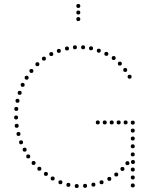

<svg xmlns="http://www.w3.org/2000/svg" viewBox="-20 -940 768 966"><path d="M621 -109Q611 -109 611 -119Q611 -129 621 -129Q631 -129 631 -119Q631 -109 621 -109ZM596 -80Q586 -80 586 -90Q586 -100 596 -100Q606 -100 606 -90Q606 -80 596 -80ZM565 -52Q555 -52 555 -62Q555 -72 565 -72Q575 -72 575 -62Q575 -52 565 -52ZM530 -30Q520 -30 520 -40Q520 -50 530 -50Q540 -50 540 -40Q540 -30 530 -30ZM491 -13Q481 -13 481 -23Q481 -33 491 -33Q501 -33 501 -23Q501 -13 491 -13ZM450 -1Q440 -1 440 -11Q440 -21 450 -21Q460 -21 460 -11Q460 -1 450 -1ZM408 5Q398 5 398 -5Q398 -15 408 -15Q418 -15 418 -5Q418 5 408 5ZM366 6Q356 6 356 -4Q356 -14 366 -14Q376 -14 376 -4Q376 6 366 6ZM324 0Q314 0 314 -10Q314 -20 324 -20Q334 -20 334 -10Q334 0 324 0ZM284 -13Q274 -13 274 -23Q274 -33 284 -33Q294 -33 294 -23Q294 -13 284 -13ZM245 -32Q235 -32 235 -42Q235 -52 245 -52Q255 -52 255 -42Q255 -32 245 -32ZM61 -339Q51 -339 51 -349Q51 -359 61 -359Q71 -359 71 -349Q71 -339 61 -339ZM64 -297Q54 -297 54 -307Q54 -317 64 -317Q74 -317 74 -307Q74 -297 64 -297ZM73 -256Q63 -256 63 -266Q63 -276 73 -276Q83 -276 83 -266Q83 -256 73 -256ZM86 -214Q76 -214 76 -224Q76 -234 86 -234Q96 -234 96 -224Q96 -214 86 -214ZM104 -177Q94 -177 94 -187Q94 -197 104 -197Q114 -197 114 -187Q114 -177 104 -177ZM122 -143Q112 -143 112 -153Q112 -163 122 -163Q132 -163 132 -153Q132 -143 122 -143ZM149 -110Q139 -110 139 -120Q139 -130 149 -130Q159 -130 159 -120Q159 -110 149 -110ZM178 -81Q168 -81 168 -91Q168 -101 178 -101Q188 -101 188 -91Q188 -81 178 -81ZM211 -55Q201 -55 201 -65Q201 -75 211 -75Q221 -75 221 -65Q221 -55 211 -55ZM632 -564Q642 -564 642 -554Q642 -544 632 -544Q622 -544 622 -554Q622 -564 632 -564ZM610 -598Q620 -598 620 -588Q620 -578 610 -578Q600 -578 600 -588Q600 -598 610 -598ZM583 -630Q593 -630 593 -620Q593 -610 583 -610Q573 -610 573 -620Q573 -630 583 -630ZM552 -658Q562 -658 562 -648Q562 -638 552 -638Q542 -638 542 -648Q542 -658 552 -658ZM515 -679Q525 -679 525 -669Q525 -659 515 -659Q505 -659 505 -669Q505 -679 515 -679ZM477 -695Q487 -695 487 -685Q487 -675 477 -675Q467 -675 467 -685Q467 -695 477 -695ZM438 -707Q448 -707 448 -697Q448 -687 438 -687Q428 -687 428 -697Q428 -707 438 -707ZM398 -712Q408 -712 408 -702Q408 -692 398 -692Q388 -692 388 -702Q388 -712 398 -712ZM357 -712Q367 -712 367 -702Q367 -692 357 -692Q347 -692 347 -702Q347 -712 357 -712ZM317 -706Q327 -706 327 -696Q327 -686 317 -686Q307 -686 307 -696Q307 -706 317 -706ZM276 -694Q286 -694 286 -684Q286 -674 276 -674Q266 -674 266 -684Q266 -694 276 -694ZM238 -678Q248 -678 248 -668Q248 -658 238 -658Q228 -658 228 -668Q228 -678 238 -678ZM62 -402Q72 -402 72 -392Q72 -382 62 -382Q52 -382 52 -392Q52 -402 62 -402ZM68 -443Q78 -443 78 -433Q78 -423 68 -423Q58 -423 58 -433Q58 -443 68 -443ZM79 -483Q89 -483 89 -473Q89 -463 79 -463Q69 -463 69 -473Q69 -483 79 -483ZM94 -523Q104 -523 104 -513Q104 -503 94 -503Q84 -503 84 -513Q84 -523 94 -523ZM114 -559Q124 -559 124 -549Q124 -539 114 -539Q104 -539 104 -549Q104 -559 114 -559ZM138 -593Q148 -593 148 -583Q148 -573 138 -573Q128 -573 128 -583Q128 -593 138 -593ZM168 -627Q178 -627 178 -617Q178 -607 168 -607Q158 -607 158 -617Q158 -627 168 -627ZM201 -655Q211 -655 211 -645Q211 -635 201 -635Q191 -635 191 -645Q191 -655 201 -655ZM648 -194Q638 -194 638 -204Q638 -214 648 -214Q658 -214 658 -204Q658 -194 648 -194ZM648 -153Q638 -153 638 -163Q638 -173 648 -173Q658 -173 658 -163Q658 -153 648 -153ZM649 -115Q639 -115 639 -125Q639 -135 649 -135Q659 -135 659 -125Q659 -115 649 -115ZM648 -77Q638 -77 638 -87Q638 -97 648 -97Q658 -97 658 -87Q658 -77 648 -77ZM648 -313Q638 -313 638 -323Q638 -333 648 -333Q658 -333 658 -323Q658 -313 648 -313ZM648 -273Q638 -273 638 -283Q638 -293 648 -293Q658 -293 658 -283Q658 -273 648 -273ZM648 -233Q638 -233 638 -243Q638 -253 648 -253Q658 -253 658 -243Q658 -233 648 -233ZM648 -37Q638 -37 638 -47Q638 -57 648 -57Q658 -57 658 -47Q658 -37 648 -37ZM648 3Q638 3 638 -7Q638 -17 648 -17Q658 -17 658 -7Q658 3 648 3ZM472 -314Q462 -314 462 -324Q462 -334 472 -334Q482 -334 482 -324Q482 -314 472 -314ZM507 -314Q497 -314 497 -324Q497 -334 507 -334Q517 -334 517 -324Q517 -314 507 -314ZM542 -314Q532 -314 532 -324Q532 -334 542 -334Q552 -334 552 -324Q552 -314 542 -314ZM577 -314Q567 -314 567 -324Q567 -334 577 -334Q587 -334 587 -324Q587 -314 577 -314ZM612 -314Q602 -314 602 -324Q602 -334 612 -334Q622 -334 622 -324Q622 -314 612 -314ZM374 -834Q364 -834 364 -844Q364 -854 374 -854Q384 -854 384 -844Q384 -834 374 -834ZM374 -867Q364 -867 364 -877Q364 -887 374 -887Q384 -887 384 -877Q384 -867 374 -867ZM374 -900Q364 -900 364 -910Q364 -920 374 -920Q384 -920 384 -910Q384 -900 374 -900Z"/></svg>

Font: Raleway Dots
Style: Regular
Weight: 400
Designer: Matt McInerney, Pablo Impallari, Rodrigo Fuenzalida, Brenda Gallo
Foundry: Matt McInerney, Pablo Impallari, Rodrigo Fuenzalida, Brenda Gallo
Version: Version 1.000